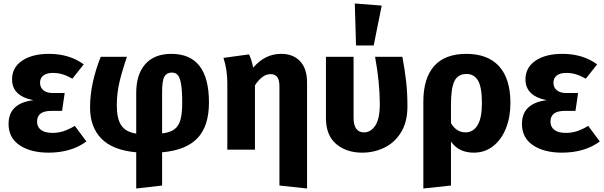

<svg xmlns="http://www.w3.org/2000/svg" viewBox="-20 -856 3453 1098"><path d="M459 -488 394 -406Q364 -423 338 -431Q312 -439 281 -439Q248 -439 228.5 -424.5Q209 -410 209 -383Q209 -356 228 -340Q247 -324 283 -324H350L335 -222H276Q232 -222 212 -206.5Q192 -191 192 -160Q192 -130 214.5 -113Q237 -96 280 -96Q313 -96 342.5 -105.5Q372 -115 408 -136L474 -47Q433 -16 378 0.5Q323 17 258 17Q155 17 92 -25.5Q29 -68 29 -147Q29 -266 171 -283Q49 -307 49 -402Q49 -470 106.5 -509Q164 -548 260 -548Q377 -548 459 -488Z M907 15V205L759 222V15Q625 3 560 -63Q495 -129 495 -242Q495 -378 556 -531H706Q678 -450 663 -386Q648 -322 648 -254Q648 -177 673.5 -139Q699 -101 759 -92V-325Q759 -431 811 -489.5Q863 -548 960 -548Q1175 -548 1175 -270Q1175 -135 1109.5 -66Q1044 3 907 15ZM1022 -268Q1022 -338 1015.5 -375.5Q1009 -413 996.5 -427Q984 -441 962 -441Q934 -441 920.5 -418.5Q907 -396 907 -329V-93Q952 -98 977 -116.5Q1002 -135 1012 -171Q1022 -207 1022 -268Z M1736 -385V222L1578 205V-361Q1578 -400 1565 -416Q1552 -432 1528 -432Q1503 -432 1481 -416Q1459 -400 1438 -368V0H1280V-382Q1280 -457 1258 -525L1404 -545Q1419 -515 1428 -469Q1495 -548 1588 -548Q1657 -548 1696.5 -505.5Q1736 -463 1736 -385Z M2310 -248Q2310 -158 2273 -98.5Q2236 -39 2177 -11Q2118 17 2051 17Q1961 17 1902.5 -32.5Q1844 -82 1844 -180V-531H2002V-183Q2002 -99 2062 -99Q2100 -99 2126 -137.5Q2152 -176 2152 -261Q2152 -383 2125 -531H2281Q2295 -458 2302.5 -391Q2310 -324 2310 -248ZM2163 -824 2117 -596H2016L2009 -836Z M2899 -267Q2899 -187 2873.5 -122.5Q2848 -58 2800.5 -20.5Q2753 17 2689 17Q2649 17 2616.5 2.5Q2584 -12 2559 -46V205L2401 222V-275Q2401 -408 2462.5 -478Q2524 -548 2647 -548Q2770 -548 2834.5 -476.5Q2899 -405 2899 -267ZM2736 -265Q2736 -358 2713.5 -395.5Q2691 -433 2648 -433Q2599 -433 2579 -392.5Q2559 -352 2559 -260V-152Q2590 -99 2642 -99Q2686 -99 2711 -140Q2736 -181 2736 -265Z M3395 -488 3330 -406Q3300 -423 3274 -431Q3248 -439 3217 -439Q3184 -439 3164.5 -424.5Q3145 -410 3145 -383Q3145 -356 3164 -340Q3183 -324 3219 -324H3286L3271 -222H3212Q3168 -222 3148 -206.5Q3128 -191 3128 -160Q3128 -130 3150.5 -113Q3173 -96 3216 -96Q3249 -96 3278.5 -105.5Q3308 -115 3344 -136L3410 -47Q3369 -16 3314 0.5Q3259 17 3194 17Q3091 17 3028 -25.5Q2965 -68 2965 -147Q2965 -266 3107 -283Q2985 -307 2985 -402Q2985 -470 3042.5 -509Q3100 -548 3196 -548Q3313 -548 3395 -488Z"/></svg>

Font: Fira Sans BGR
Style: Bold
Weight: 700
Designer: bBox Type GmbH & Carrois Corporate GbR & Edenspiekermann AG
Foundry: bBox Type GmbH & Carrois Corporate GbR & Edenspiekermann AG
Version: Version 4.301